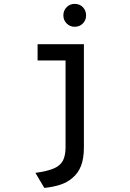

<svg xmlns="http://www.w3.org/2000/svg" viewBox="-20 -734 656 968"><path d="M203.5 213.5 158.5 137.5Q218.5 129.5 251.8 115Q285 100.5 297.8 74.8Q310.5 49 310.5 7.5V-511H403V9.5Q403 64.5 388.5 102.2Q374 140 343.5 164.5Q320 185 285.2 196.8Q250.5 208.5 203.5 213.5ZM169.5 -429V-511H370V-429ZM356.5 -599Q332.5 -599 316 -615.8Q299.5 -632.5 299.5 -656.5Q299.5 -681 316 -697.8Q332.5 -714.5 356.5 -714.5Q381.5 -714.5 397.8 -697.8Q414 -681 414 -656.5Q414 -632.5 397.8 -615.8Q381.5 -599 356.5 -599Z"/></svg>

Font: Overpass Mono Medium
Style: Regular
Weight: 500
Monospace: yes
Designer: Delve Withrington, Dave Bailey
Foundry: Delve Fonts LLC
Version: Version 4.000